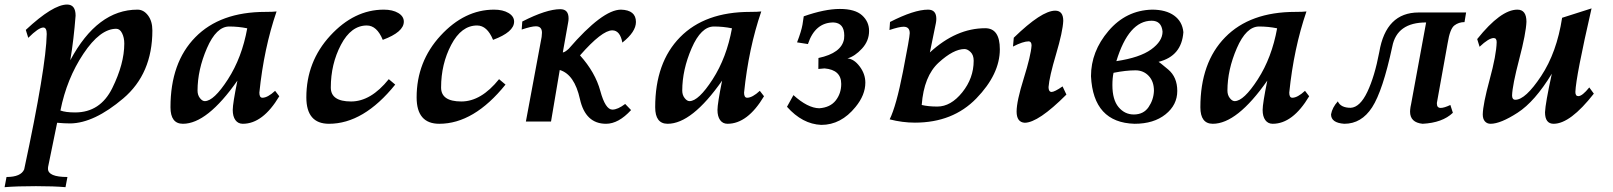

<svg xmlns="http://www.w3.org/2000/svg" viewBox="-76 -524 6954 828"><path d="M248 -39.1Q356.4 -39.1 408.2 -144Q460 -249 460 -335.9Q460 -361.8 450.4 -380.9Q440.9 -399.9 425.3 -399.9Q355.5 -399.9 283.7 -292.2Q211.9 -184.6 184.6 -47.4Q207 -39.1 248 -39.1ZM206.5 283.2Q156.7 278.8 79.1 278.8Q-3.9 278.8 -56.2 283.2L-47.9 239.3Q14.2 239.3 28.3 206.5Q123 -235.8 125.5 -377.4Q125.5 -405.3 110.8 -405.3Q90.3 -405.3 45.9 -360.8L35.2 -395Q152.3 -504.4 213.4 -504.4Q250 -504.4 250 -456.5Q242.2 -353.5 227.1 -264.2Q343.8 -482.4 517.1 -482.4Q543.5 -482.4 562.3 -457.5Q581.1 -432.6 581.1 -392.6Q581.1 -206.1 455.6 -99.6Q330.1 6.8 227.5 8.3Q201.2 8.3 170.4 5.4L131.3 196.3L130.9 203.6Q130.9 239.3 214.8 239.3Z M807.1 -87.9Q846.2 -87.9 906.7 -181.6Q967.3 -275.4 990.2 -401.9Q952.1 -409.7 912.6 -409.7Q856.9 -409.7 816.4 -316.2Q775.9 -222.7 775.9 -133.3Q775.9 -114.3 786.1 -101.1Q796.4 -87.9 807.1 -87.9ZM971.2 9.8Q950.7 9.8 939.2 -6.1Q927.7 -22 927.7 -49.8Q927.7 -77.1 947.8 -176.3Q817.4 9.8 712.9 9.8Q659.2 9.8 659.2 -61.5Q659.2 -254.4 766.4 -363.5Q873.5 -472.7 1068.4 -472.7Q1101.1 -472.7 1116.7 -474.6Q1062 -315.4 1042.5 -124.5Q1042.5 -102.5 1055.7 -102.5Q1078.1 -102.5 1110.4 -132.3L1128.4 -108.9Q1057.6 9.8 971.2 9.8Z M1342.8 9.8Q1245.1 9.8 1245.1 -104Q1245.1 -258.3 1348.4 -370.4Q1451.7 -482.4 1579.1 -482.4Q1617.2 -482.4 1641.4 -468Q1665.5 -453.6 1665.5 -430.7Q1665.5 -385.7 1574.7 -352.1Q1549.3 -414.1 1505.9 -414.1Q1438 -414.1 1394.3 -330.8Q1350.6 -247.6 1350.6 -146.5Q1350.6 -86.4 1438 -86.4Q1523.4 -86.4 1600.6 -182.6L1628.4 -159.2Q1492.2 9.8 1342.8 9.8Z M1818.4 9.8Q1720.7 9.8 1720.7 -104Q1720.7 -258.3 1824 -370.4Q1927.2 -482.4 2054.7 -482.4Q2092.8 -482.4 2116.9 -468Q2141.1 -453.6 2141.1 -430.7Q2141.1 -385.7 2050.3 -352.1Q2024.9 -414.1 1981.4 -414.1Q1913.6 -414.1 1869.9 -330.8Q1826.2 -247.6 1826.2 -146.5Q1826.2 -86.4 1913.6 -86.4Q1999 -86.4 2076.2 -182.6L2104 -159.2Q1967.8 9.8 1818.4 9.8Z M2537.6 9.8Q2448.7 9.8 2425 -96.7Q2401.4 -203.1 2337.9 -222.2L2300.3 0H2191.9L2259.8 -364.7Q2261.2 -374.5 2261.2 -382.8Q2261.2 -410.6 2234.9 -410.6Q2215.8 -410.6 2173.8 -396.5L2176.3 -431.2Q2280.3 -484.4 2340.3 -484.4Q2376 -484.4 2376 -444.8Q2376 -436 2374 -426.3L2351.1 -297.9Q2359.9 -298.3 2376.5 -313.5Q2522.5 -482.4 2602.1 -482.4Q2666.5 -480.5 2666.5 -429.2Q2666.5 -386.7 2607.9 -340.3Q2598.1 -393.1 2564.5 -393.1Q2520 -393.1 2425.3 -285.2Q2491.2 -211.9 2512.9 -131.6Q2534.7 -51.3 2564.9 -51.3Q2587.9 -51.3 2620.1 -75.7L2645.5 -49.3Q2591.3 9.8 2537.6 9.8Z M2897.5 -87.9Q2936.5 -87.9 2997.1 -181.6Q3057.6 -275.4 3080.6 -401.9Q3042.5 -409.7 3002.9 -409.7Q2947.3 -409.7 2906.7 -316.2Q2866.2 -222.7 2866.2 -133.3Q2866.2 -114.3 2876.5 -101.1Q2886.7 -87.9 2897.5 -87.9ZM3061.5 9.8Q3041 9.8 3029.5 -6.1Q3018.1 -22 3018.1 -49.8Q3018.1 -77.1 3038.1 -176.3Q2907.7 9.8 2803.2 9.8Q2749.5 9.8 2749.5 -61.5Q2749.5 -254.4 2856.7 -363.5Q2963.9 -472.7 3158.7 -472.7Q3191.4 -472.7 3207 -474.6Q3152.3 -315.4 3132.8 -124.5Q3132.8 -102.5 3146 -102.5Q3168.5 -102.5 3200.7 -132.3L3218.8 -108.9Q3147.9 9.8 3061.5 9.8Z M3465.8 14.6Q3384.3 11.2 3317.9 -63.5L3345.7 -113.8Q3407.2 -58.1 3457 -57.1Q3504.4 -60.5 3528.1 -90.8Q3551.8 -121.1 3551.8 -162.1Q3551.8 -222.7 3480 -229L3453.1 -226.6L3453.6 -273.9Q3553.2 -294.9 3564 -356L3564.9 -370.6Q3564.9 -424.8 3518.6 -427.2Q3439 -427.2 3408.2 -334L3361.3 -341.3Q3379.9 -389.6 3384.8 -418L3390.1 -453.6Q3480.5 -485.4 3545.9 -485.4Q3611.3 -485.4 3641.6 -458Q3671.9 -430.7 3671.9 -390.6Q3671.9 -347.7 3641.4 -314.5Q3610.8 -281.2 3578.6 -272Q3606.9 -270 3631.3 -237.5Q3655.8 -205.1 3655.8 -167.5Q3655.8 -114.3 3613.3 -62.5Q3550.8 14.6 3465.8 14.6Z M3966.3 -64.5Q4024.4 -64.5 4073.7 -125.7Q4123 -187 4123 -262.2Q4123 -286.6 4109.6 -299.6Q4096.2 -312.5 4083.5 -312.5Q4036.1 -312.5 3972.2 -254.2Q3908.2 -195.8 3898.9 -71.3Q3926.8 -64.5 3966.3 -64.5ZM3869.6 4.9Q3815.4 4.9 3760.7 -9.3Q3789.1 -66.9 3818.1 -215.3Q3847.2 -363.8 3847.2 -380.9Q3847.2 -408.7 3820.8 -408.7Q3801.8 -408.7 3759.8 -394.5L3762.2 -429.2Q3866.2 -482.4 3926.3 -482.4Q3961.9 -482.4 3961.9 -442.9Q3961.9 -434.1 3960 -424.3L3934.1 -297.9Q4047.4 -402.3 4172.9 -402.3Q4235.8 -402.3 4235.8 -311.5Q4235.8 -204.1 4134.5 -99.6Q4033.2 4.9 3869.6 4.9ZM4342.8 5.4Q4308.1 2.9 4308.1 -43Q4308.1 -87.4 4338.9 -185.8Q4369.6 -284.2 4372.6 -327.6Q4372.6 -344.7 4360.8 -345.7Q4335.9 -345.7 4292.5 -323.2L4295.9 -361.3Q4416 -478 4474.6 -478Q4509.3 -478 4509.3 -434.1Q4507.3 -388.2 4478.3 -290.3Q4449.2 -192.4 4445.8 -148.4Q4445.8 -128.4 4458.5 -127.4Q4471.7 -127.4 4506.3 -151.4L4522.9 -116.2Q4401.4 5.4 4342.8 5.4Z M4816.9 9.8Q4638.7 4.9 4628.9 -195.3Q4628.9 -302.2 4704.6 -390.9Q4780.3 -479.5 4892.1 -482.4Q4952.1 -482.4 4987.5 -456.8Q5022.9 -431.2 5027.3 -385.3Q5020 -282.2 4920.4 -257.3Q4922.4 -257.3 4961.7 -224.4Q5001 -191.4 5001 -131.8Q5001 -71.3 4950.2 -30.8Q4899.4 9.8 4816.9 9.8ZM4738.3 -260.3Q4839.4 -275.4 4888.4 -310.8Q4937.5 -346.2 4937.5 -387.7Q4933.1 -434.6 4890.6 -434.6Q4791.5 -434.6 4738.3 -260.3ZM4813.5 -30.3Q4855.5 -30.3 4877.2 -62Q4898.9 -93.8 4900.4 -132.3Q4900.4 -172.9 4877.7 -196.8Q4855 -220.7 4820.8 -220.7Q4779.3 -220.7 4726.1 -210Q4721.2 -187.5 4721.2 -157.2Q4721.2 -93.8 4747.8 -62Q4774.4 -30.3 4813.5 -30.3Z M5248.5 -87.9Q5287.6 -87.9 5348.1 -181.6Q5408.7 -275.4 5431.6 -401.9Q5393.6 -409.7 5354 -409.7Q5298.3 -409.7 5257.8 -316.2Q5217.3 -222.7 5217.3 -133.3Q5217.3 -114.3 5227.5 -101.1Q5237.8 -87.9 5248.5 -87.9ZM5412.6 9.8Q5392.1 9.8 5380.6 -6.1Q5369.1 -22 5369.1 -49.8Q5369.1 -77.1 5389.2 -176.3Q5258.8 9.8 5154.3 9.8Q5100.6 9.8 5100.6 -61.5Q5100.6 -254.4 5207.8 -363.5Q5314.9 -472.7 5509.8 -472.7Q5542.5 -472.7 5558.1 -474.6Q5503.4 -315.4 5483.9 -124.5Q5483.9 -102.5 5497.1 -102.5Q5519.5 -102.5 5551.8 -132.3L5569.8 -108.9Q5499 9.8 5412.6 9.8Z M6059.1 9.8Q6004.9 4.4 6004.9 -42.5L6005.4 -51.3Q6006.3 -62 6009.3 -74.7L6074.2 -427.2Q5948.2 -427.2 5928.2 -323.2Q5887.2 -132.3 5841.3 -61.3Q5795.4 9.8 5721.2 9.8Q5664.1 5.9 5664.1 -30.8Q5669.4 -60.5 5693.4 -86.9Q5705.6 -59.1 5749 -59.1Q5789.1 -61.5 5820.6 -127.7Q5852.1 -193.8 5872.1 -299.3Q5900.9 -470.2 6042 -470.2H6246.6L6239.7 -428.7Q6214.8 -428.7 6195.8 -414.1Q6176.8 -399.4 6167 -337.9L6120.6 -80.6V-76.7Q6120.6 -58.6 6137.2 -58.6Q6151.9 -58.6 6178.7 -71.3L6189.5 -37.6Q6144.5 5.4 6059.1 9.8Z M6624 9.8Q6586.9 9.8 6586.9 -40Q6588.4 -78.1 6616.2 -206.1Q6543 -85.9 6469 -38.1Q6395 9.8 6352.1 9.8Q6336.9 9.8 6327.6 -0.7Q6318.4 -11.2 6318.4 -30.8Q6319.3 -74.7 6348.1 -180.7Q6377 -286.6 6378.4 -342.3Q6378.4 -359.9 6365.7 -359.9Q6344.2 -359.9 6304.7 -322.3L6294.4 -355.5Q6396 -482.4 6467.8 -482.4Q6506.8 -482.4 6506.8 -430.2Q6504.9 -380.4 6475.6 -268.6Q6446.3 -156.7 6444.8 -112.3Q6444.8 -93.8 6459 -93.8Q6502.4 -93.8 6570.1 -195.8Q6637.7 -297.9 6660.6 -447.3L6787.6 -487.8Q6720.2 -194.3 6717.8 -127.4Q6717.8 -109.4 6730.5 -109.4Q6747.6 -109.4 6777.8 -147L6797.4 -120.1Q6695.8 9.8 6624 9.8Z"/></svg>

Font: Kelvinch
Style: Bold Italic
Weight: 700
Italic angle: -10°
Designer: Paul James Miller
Foundry: High-Logic / Made with FontCreator
Version: Version 3.30 September 23, 2016